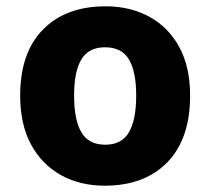

<svg xmlns="http://www.w3.org/2000/svg" viewBox="-20 -579 667 609"><path d="M583 -276Q583 -138 510.5 -64Q438 10 312 10Q234 10 173.5 -23.5Q113 -57 78.5 -120.5Q44 -184 44 -276Q44 -412 116.5 -485.5Q189 -559 315 -559Q393 -559 453.5 -526Q514 -493 548.5 -430Q583 -367 583 -276ZM215 -276Q215 -199 238 -159.5Q261 -120 314 -120Q366 -120 389 -159.5Q412 -199 412 -276Q412 -352 389 -390.5Q366 -429 313 -429Q261 -429 238 -390.5Q215 -352 215 -276Z"/></svg>

Font: Noto Sans ExtraBold
Style: Regular
Weight: 800
Designer: Monotype Design Team
Foundry: Monotype Imaging Inc.
Version: Version 2.007